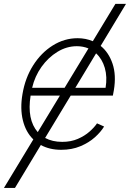

<svg xmlns="http://www.w3.org/2000/svg" viewBox="-54 -747 658 972"><path d="M583.8 -727.3 455.6 -514.6Q496.4 -481.9 515.8 -424.4Q535.2 -366.8 522.4 -290.1L517.4 -263.1H304L174.4 -48.7Q210.9 -28.8 261 -28.8Q305.4 -28.8 340 -43.9Q374.6 -58.9 399.1 -80.6Q423.7 -102.3 437.1 -122.5L473 -106.5Q456.7 -79.2 426.1 -51.8Q395.6 -24.5 352.6 -6.6Q309.7 11.4 255.7 11.4Q197.1 11.4 152.7 -12.8L21.7 204.5H-34.1L114.7 -41.2Q76.3 -78.5 61.8 -137.8Q47.2 -197.1 59.7 -270.2Q73.2 -351.9 113.6 -415.8Q154.1 -479.8 212.9 -516.7Q271.7 -553.6 339.1 -553.6Q380.3 -553.6 415.8 -538.4L530.2 -727.3ZM273.1 -302.6 393.8 -501.8Q366.5 -513.1 334.9 -513.1Q283.7 -513.1 237 -484.7Q190.3 -456.3 156.2 -408.6Q122.2 -360.8 108.7 -302.6ZM249.3 -263.1H100.9Q81.7 -141.7 137.1 -78.1ZM432.5 -476.9 327.4 -302.6H480.5Q489.7 -357.6 476.6 -403.1Q463.4 -448.5 432.5 -476.9Z"/></svg>

Font: Inter Extra Light  BETA
Style: Italic
Weight: 200
Italic angle: 9.39999°
Designer: Rasmus Andersson
Foundry: rsms
Version: Version 3.011;git-f93a4a705